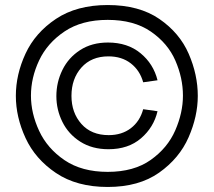

<svg xmlns="http://www.w3.org/2000/svg" viewBox="-20 -733 850 763"><path d="M43 -352Q43 -437 81.5 -520Q120 -603 202.5 -658Q285 -713 408 -713Q533 -713 613.5 -657.5Q694 -602 730 -519Q766 -436 766 -352Q766 -271 729.5 -187.5Q693 -104 612.5 -47Q532 10 408 10Q285 10 202.5 -45.5Q120 -101 81.5 -184.5Q43 -268 43 -352ZM707 -353Q707 -423 677 -492Q647 -561 579.5 -607.5Q512 -654 408 -654Q305 -654 236.5 -608Q168 -562 135.5 -493Q103 -424 103 -353Q103 -283 135.5 -213Q168 -143 236.5 -96.5Q305 -50 408 -50Q512 -50 579 -97.5Q646 -145 676.5 -215Q707 -285 707 -353ZM204 -351Q204 -406 228 -455Q252 -504 298.5 -534Q345 -564 409 -564Q487 -564 538.5 -521.5Q590 -479 606 -414L549 -406Q536 -453 500 -481Q464 -509 411 -509Q343 -509 303.5 -464.5Q264 -420 264 -352Q264 -285 303.5 -240.5Q343 -196 412 -196Q464 -196 500 -223.5Q536 -251 549 -299L606 -291Q591 -227 540.5 -183.5Q490 -140 411 -140Q346 -140 299 -170Q252 -200 228 -248.5Q204 -297 204 -351Z"/></svg>

Font: Be Vietnam
Style: Regular
Weight: 400
Designer: Gabriel Lam
Foundry: TypeRant
Version: Version 4.000